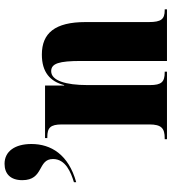

<svg xmlns="http://www.w3.org/2000/svg" viewBox="25 -779 754 844"><g transform="rotate(-90 402.0 -357.0)"><path d="M23 -409V-399C145 -433 191 -510 191 -596C191 -668 159 -714 104 -714C61 -714 32 -689 32 -636C32 -540 125 -570 125 -501C125 -445 65 -422 23 -409ZM212 0H509V-10H506C464 -10 450 -24 450 -75V-349C450 -446 470 -509 511 -509C545 -509 556 -475 556 -377V0H783V-10H779C740 -10 727 -25 727 -80V-358C727 -493 678 -550 584 -550C507 -550 466 -514 450 -452H448V-536H217V-526H221C262 -526 277 -513 277 -462V-78C277 -24 260 -10 216 -10H212Z"/></g></svg>

Font: Noto Serif Display Condensed Black
Style: Regular
Weight: 900
Width: 3
Designer: Monotype Design Team
Foundry: Monotype Imaging Inc.
Version: Version 2.009